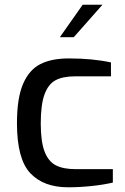

<svg xmlns="http://www.w3.org/2000/svg" viewBox="-20 -789 530 815"><path d="M52 -266Q52 -373 78 -433Q104 -493 151.5 -517Q199 -541 272 -541Q373 -541 451 -524V-465H300Q247 -465 216 -448.5Q185 -432 169 -388.5Q153 -345 153 -265Q153 -187 169.5 -145Q186 -103 217.5 -87Q249 -71 301 -71H459V-14Q421 -5 370 0.5Q319 6 269 6Q165 6 108.5 -54Q52 -114 52 -266ZM331 -769H415L293 -631H234Z"/></svg>

Font: Exo Medium
Style: Regular
Weight: 500
Designer: Natanael Gama
Foundry: Natanael Gama
Version: Version 1.500; ttfautohint (v1.6)